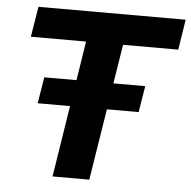

<svg xmlns="http://www.w3.org/2000/svg" viewBox="-51 -756 802 807"><g transform="rotate(5 350.0 -352.5)"><path d="M200 0 291 -577H58L79 -705H700L680 -577H447L355 0ZM111 -301 129 -412H555L537 -301Z"/></g></svg>

Font: Nunito Sans 12pt ExtraBold
Style: Italic
Weight: 800
Italic angle: -9°
Designer: Vernon Adams
Foundry: Vernon Adams
Version: Version 3.101;gftools[0.9.27]